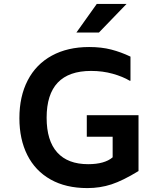

<svg xmlns="http://www.w3.org/2000/svg" viewBox="-20 -948 820 980"><path d="M435 -708Q498 -708 548 -695Q598 -682 646 -659V-536H642Q607 -557 555.5 -571.5Q504 -586 445 -586Q218 -586 218 -347Q218 -230 272 -170Q326 -110 430 -110Q514 -110 555 -145V-250H423V-360H687V-75Q607 -26 549 -7Q491 12 426 12Q316 12 238 -32Q160 -76 119.5 -156.5Q79 -237 79 -345Q79 -456 121.5 -538Q164 -620 244.5 -664Q325 -708 435 -708ZM474 -928H626L485 -782H370Z"/></svg>

Font: AmikoBold
Style: Bold
Weight: 700
Designer: Pablo Impallari, Rodrigo Fuenzalida, Andres Torresi
Foundry: Impallari Type
Version: Version 1.000; ttfautohint (v1.3)